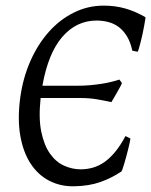

<svg xmlns="http://www.w3.org/2000/svg" viewBox="-20 -650 539 685"><path d="M52.2 -301.8Q62 -372.6 88.6 -432.6Q115.2 -492.7 154.5 -536.6Q193.8 -580.6 243.7 -605.2Q293.5 -629.9 349.6 -629.9Q390.6 -629.9 426.3 -619.9Q461.9 -609.9 498.5 -588.9Q499.5 -588.4 498 -579.3Q496.6 -570.3 494.1 -556.6Q491.7 -543 488.3 -527.3Q484.9 -511.7 481.4 -498.3Q478 -484.9 475.1 -475.6Q472.2 -466.3 470.7 -465.3L452.1 -469.2Q445.3 -500.5 432.6 -521Q419.9 -541.5 403.1 -554Q386.2 -566.4 366 -571.5Q345.7 -576.7 324.7 -576.7Q252.9 -576.7 202.4 -518.6Q151.9 -460.4 131.3 -344.2H258.8Q278.8 -344.2 299.6 -345.9Q320.3 -347.7 339.8 -350.6Q359.4 -353.5 376.2 -357.7Q393.1 -361.8 405.8 -366.2L415 -354Q414.1 -350.1 408.9 -340.6Q403.8 -331.1 397.5 -320.1Q391.1 -309.1 385.5 -299.3Q379.9 -289.6 377.4 -285.6Q351.1 -291.5 324.5 -295.9Q297.9 -300.3 267.6 -300.3H125Q117.2 -229 127.2 -180.4Q137.2 -131.8 158.2 -102.1Q179.2 -72.3 208.3 -59.1Q237.3 -45.9 268.1 -45.9Q290 -45.9 311 -51.8Q332 -57.6 352.1 -71.5Q372.1 -85.4 390.9 -108.2Q409.7 -130.9 427.7 -164.6L445.3 -155.8Q444.8 -150.4 442.6 -140.4Q440.4 -130.4 437.3 -117.9Q434.1 -105.5 430.7 -92.3Q427.2 -79.1 423.8 -67.9Q420.4 -56.6 417.7 -48.6Q415 -40.5 413.6 -38.6Q378.9 -15.1 338.4 -0.7Q297.9 13.7 244.6 14.6Q196.3 15.6 156.2 -4.9Q116.2 -25.4 89.6 -65.7Q63 -106 52.5 -165.3Q42 -224.6 52.2 -301.8Z"/></svg>

Font: Gentium Plus
Style: Italic
Weight: 400
Italic angle: -8°
Designer: J. Victor Gaultney, Annie Olsen, Iska Routamaa
Foundry: SIL International
Version: Version 1.510